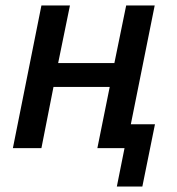

<svg xmlns="http://www.w3.org/2000/svg" viewBox="-20 -540 644 700"><path d="M406 140 434 0H335L380 -223H175L131 0H27L131 -520H235L192 -310H397L440 -520H544L457 -87H545L499 140Z"/></svg>

Font: IBM Plex Sans Medium
Style: Italic
Weight: 500
Italic angle: -11.31°
Designer: Mike Abbink, Paul van der Laan, Pieter van Rosmalen
Foundry: Bold Monday
Version: Version 3.201